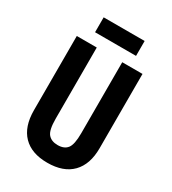

<svg xmlns="http://www.w3.org/2000/svg" viewBox="-213 -996 997 1116"><g transform="rotate(30 285.5 -438.0)"><path d="M507 -215Q507 -107 450 -48.5Q393 10 285 10Q179 10 122.5 -48Q66 -106 66 -216V-714H200V-236Q200 -160 222 -134.5Q244 -109 286 -109Q330 -109 350.5 -135.5Q371 -162 371 -237V-714H507ZM422 -886V-786H147V-886Z"/></g></svg>

Font: Noto Sans Gujarati UI ExtraCondensed
Style: Bold
Weight: 700
Width: 2
Designer: Jelle Bosma - Monotype Design Team, Universal Thirst
Foundry: Monotype Imaging Inc.
Version: Version 2.106; ttfautohint (v1.8.4.7-5d5b)